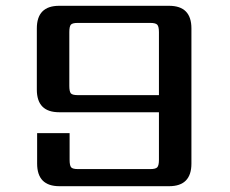

<svg xmlns="http://www.w3.org/2000/svg" viewBox="-20 -642 792 662"><path d="M248 -314H528V-531Q528 -550 522.5 -556.5Q517 -563 498 -563H248Q229 -563 224 -556.5Q219 -550 219 -531V-346Q219 -327 224 -320.5Q229 -314 248 -314ZM184 -622H563Q640 -622 640 -544V-78Q640 0 563 0H185Q108 0 108 -78V-183H220V-91Q220 -72 225 -65.5Q230 -59 249 -59H498Q517 -59 522.5 -65.5Q528 -72 528 -91V-255H184Q107 -255 107 -333V-544Q107 -622 184 -622Z"/></svg>

Font: Sarpanch Medium
Style: Regular
Weight: 500
Designer: Manushi Parikh (Devanagari and Latin), Jyotish Sonowal (Devanagari)
Foundry: Indian Type Foundry
Version: Version 2.004;PS 1.0;hotconv 1.0.78;makeotf.lib2.5.61930; tt